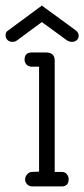

<svg xmlns="http://www.w3.org/2000/svg" viewBox="-60 -668 302 688"><path d="M80 -429H54Q42 -429 35 -436.5Q28 -444 28 -454Q28 -480 54 -480H104Q135 -480 136 -453V-52H161Q173 -52 179.5 -44Q186 -36 186 -26Q186 0 161 0H55Q45 0 37.5 -7.5Q30 -15 30 -25Q30 -35 37.5 -43.5Q45 -52 55 -52L80 -53ZM213 -558Q222 -550 222 -540Q222 -530 215 -524Q208 -518 198 -518Q188 -518 179 -524L90 -589L2 -524Q-5 -518 -15.5 -518Q-26 -518 -33 -524.5Q-40 -531 -40 -542Q-40 -553 -32 -558L90 -648Z"/></svg>

Font: Glass Antiqua
Style: Regular
Weight: 400
Version: 1.001